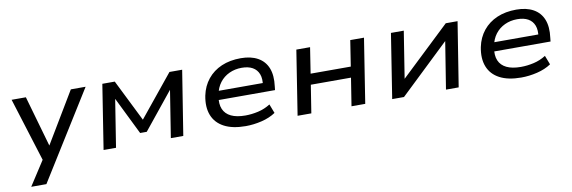

<svg xmlns="http://www.w3.org/2000/svg" viewBox="-50 -893 4346 1459"><g transform="rotate(-10 2122.5 -163.0)"><path d="M97 180 229 -24 230 31 65 -497H175L287 -105L522 -497H636L214 180Z M687 0 765 -497H861L1021 -175L1283 -497H1381L1302 0H1206L1264 -366H1266L1034 -79H983L842 -366H841L783 0Z M1783 9Q1682 9 1617.5 -25Q1553 -59 1528 -122.5Q1503 -186 1520 -273Q1535 -345 1577.5 -397.5Q1620 -450 1685 -478Q1750 -506 1834 -506Q1912 -506 1965 -476.5Q2018 -447 2040.5 -390.5Q2063 -334 2052 -250L2049 -222H1592L1602 -291H1989L1964 -269Q1973 -324 1959 -360Q1945 -396 1912 -414.5Q1879 -433 1828 -433Q1776 -433 1732 -412.5Q1688 -392 1659 -354Q1630 -316 1620 -262L1618 -251Q1608 -192 1625 -152Q1642 -112 1684.5 -91.5Q1727 -71 1794 -71Q1843 -71 1893.5 -82.5Q1944 -94 1988 -122L2015 -52Q1969 -21 1906.5 -6Q1844 9 1783 9Z M2184 0 2262 -497H2368L2337 -298H2647L2678 -497H2784L2706 0H2600L2634 -215H2324L2290 0Z M2914 0 2992 -497H3091L3033 -130H3028L3415 -497H3506L3427 0H3329L3388 -369H3392L3005 0Z M3909 9Q3808 9 3743.5 -25Q3679 -59 3654 -122.5Q3629 -186 3646 -273Q3661 -345 3703.5 -397.5Q3746 -450 3811 -478Q3876 -506 3960 -506Q4038 -506 4091 -476.5Q4144 -447 4166.5 -390.5Q4189 -334 4178 -250L4175 -222H3718L3728 -291H4115L4090 -269Q4099 -324 4085 -360Q4071 -396 4038 -414.5Q4005 -433 3954 -433Q3902 -433 3858 -412.5Q3814 -392 3785 -354Q3756 -316 3746 -262L3744 -251Q3734 -192 3751 -152Q3768 -112 3810.5 -91.5Q3853 -71 3920 -71Q3969 -71 4019.5 -82.5Q4070 -94 4114 -122L4141 -52Q4095 -21 4032.5 -6Q3970 9 3909 9Z"/></g></svg>

Font: Nunito Sans 7pt SemiExpanded Medium
Style: Italic
Weight: 500
Width: 6
Italic angle: -9°
Designer: Vernon Adams
Foundry: Vernon Adams
Version: Version 3.101;gftools[0.9.27]